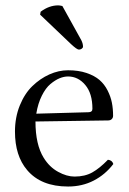

<svg xmlns="http://www.w3.org/2000/svg" viewBox="-20 -678 475 708"><path d="M210 -655.8 279.8 -529.8Q286.1 -517.1 286.1 -505.9Q286.1 -502 281.5 -498.5Q276.9 -495.1 271 -495.1Q263.7 -495.1 242.2 -515.1L127.9 -624L129.9 -634.8Q161.1 -658.2 194.8 -658.2Q200.2 -658.2 210 -655.8ZM113.8 -258.8 307.1 -264.2Q320.8 -264.6 320.8 -276.9Q320.8 -333.5 294.4 -364.7Q268.1 -396 231 -396Q215.8 -396 199.7 -389.4Q183.6 -382.8 166 -368.2Q148.4 -353.5 134.3 -325.2Q120.1 -296.9 113.8 -258.8ZM377.9 -88.9Q393.6 -87.4 397.9 -73.2Q368.2 -34.2 325.7 -12.2Q283.2 9.8 231 9.8Q131.3 9.8 80.1 -50.8Q35.2 -103.5 35.2 -192.9Q35.2 -245.1 53 -289.1Q70.8 -333 99.4 -360.6Q127.9 -388.2 162.1 -403.6Q196.3 -418.9 231 -418.9Q269.5 -418.9 299.1 -408.9Q328.6 -398.9 346.9 -383.1Q365.2 -367.2 376.7 -344.5Q388.2 -321.8 392.6 -299.3Q397 -276.9 397 -251Q397 -243.7 392.1 -238.8Q387.2 -233.9 378.9 -233.9L110.8 -230Q110.8 -145 141.1 -96.2Q162.1 -62 194.3 -44.4Q226.1 -26.9 254.9 -26.9Q293 -26.9 320.3 -42.2Q347.7 -57.6 377.9 -88.9Z"/></svg>

Font: Linux Libertine Display G
Style: Regular
Weight: 400
Designer: Philipp H. Poll
Foundry: Philipp H. Poll
Version: Version 5.0.9